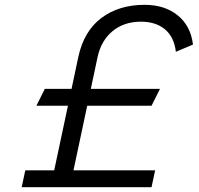

<svg xmlns="http://www.w3.org/2000/svg" viewBox="-20 -777 825 797"><path d="M580 -757Q664 -757 718 -713Q772 -669 781 -592L710 -562Q703 -623 665 -655Q627 -687 565 -687Q495 -687 447.5 -648Q400 -609 385 -540L357 -408H644L609 -338H342L285 -70H624L609 0H70L85 -70H205L262 -338H131L166 -408H277L305 -540Q328 -648 401 -702.5Q474 -757 580 -757Z"/></svg>

Font: Plus Jakarta Display Light
Style: Italic
Weight: 300
Italic angle: -12°
Designer: Gumpita Rahayu
Foundry: Tokotype Studio
Version: Version 1.000;hotconv 1.0.109;makeotfexe 2.5.65596